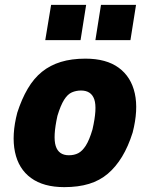

<svg xmlns="http://www.w3.org/2000/svg" viewBox="-20 -758 616 789"><path d="M244 11Q159 11 107.5 -26.5Q56 -64 41.5 -133.5Q27 -203 51 -295Q69 -351 94 -393.5Q119 -436 152.5 -463Q186 -490 230 -503.5Q274 -517 331 -517Q417 -517 468 -479.5Q519 -442 534 -374Q549 -306 525 -213Q507 -156 481.5 -114Q456 -72 423 -44Q390 -16 346 -2.5Q302 11 244 11ZM263 -120Q285 -120 301.5 -128.5Q318 -137 332.5 -159.5Q347 -182 360 -226Q380 -313 367.5 -349.5Q355 -386 313 -386Q293 -386 275.5 -378.5Q258 -371 243.5 -348Q229 -325 216 -282Q197 -196 209 -158Q221 -120 263 -120ZM372 -593 395 -738H539L516 -593ZM166 -593 190 -738H334L311 -593Z"/></svg>

Font: Nunito Sans 7pt Condensed Black
Style: Italic
Weight: 900
Width: 3
Italic angle: -9°
Designer: Vernon Adams
Foundry: Vernon Adams
Version: Version 3.101;gftools[0.9.27]